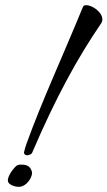

<svg xmlns="http://www.w3.org/2000/svg" viewBox="-20 -723 416 743"><path d="M103 -60C97 -78 87 -86 61 -86C55 -86 47 -85 42 -80C23 -62 7 -34 11 -20C14 -10 33 0 53 0C83 0 109 -40 103 -60ZM104 -131C196 -346 280 -499 371 -632C392 -662 344 -703 313 -703C306 -703 302 -700 300 -694C220 -499 141 -329 83 -168C79 -157 75 -144 73 -134C72 -127 78 -122 85 -122C90 -122 102 -126 104 -131Z"/></svg>

Font: Mervale Script
Style: Regular
Weight: 400
Designer: Astigmatic (AOETI)
Foundry: Astigmatic (AOETI)
Version: Version 1.000